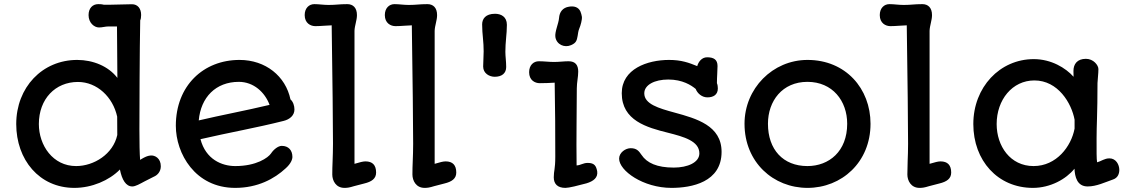

<svg xmlns="http://www.w3.org/2000/svg" viewBox="-20 -890 5427 924"><path d="M58.1 -293C58.1 -121.6 168.9 14.2 337.9 14.2C421.9 14.2 505.4 -21.5 557.1 -74.2C566.9 -24.9 585.9 7.3 616.7 7.3C632.3 7.3 653.8 -5.4 675.8 -17.1C690.4 -24.9 704.6 -32.2 720.2 -39.6C735.8 -45.9 753.9 -62.5 753.9 -89.8C753.9 -128.4 725.6 -144 703.6 -141.6C689 -140.1 676.8 -133.8 663.1 -126L654.3 -120.6C651.9 -149.4 650.9 -203.6 650.9 -267.1C650.9 -334 651.9 -664.6 654.8 -792C657.7 -798.3 659.2 -806.2 659.2 -817.9C659.2 -849.1 642.6 -869.6 615.2 -869.6C565.4 -869.1 522.9 -866.7 480 -867.2C468.3 -870.1 459 -870.1 452.6 -870.1C426.3 -870.1 406.2 -851.1 406.2 -817.4C406.2 -780.3 433.1 -757.8 456.5 -757.8C472.7 -757.8 486.8 -762.7 501.5 -762.7H543C544.4 -644 544.9 -548.8 544.9 -515.1C502 -571.3 427.7 -601.6 351.6 -601.6C183.6 -601.6 58.1 -469.7 58.1 -293ZM167 -293C167 -414.1 246.6 -495.6 355 -495.6C447.3 -495.6 523.4 -422.9 543.9 -328.6C543.9 -302.7 544.4 -293.5 544.4 -240.2C524.4 -148.4 432.1 -90.8 346.2 -90.8C234.4 -90.8 167 -190.4 167 -293Z M944.8 -220.2C1082 -252 1213.4 -274.9 1344.7 -308.1C1374.5 -315.4 1397 -334.5 1397 -363.3C1397 -380.9 1390.6 -400.9 1377.9 -411.6C1354.5 -523.4 1258.3 -601.6 1132.8 -601.6C958.5 -601.6 826.2 -477.1 826.2 -284.7C826.2 -151.9 918.5 14.2 1111.8 14.2C1220.7 14.2 1300.8 -29.8 1355 -80.1C1379.9 -102.5 1387.2 -122.6 1387.2 -134.8C1387.2 -167 1368.2 -188 1335.9 -188C1318.8 -188 1296.9 -170.9 1284.2 -151.4C1270 -130.9 1214.4 -90.8 1112.3 -90.8C1047.4 -90.8 970.2 -123 944.8 -220.2ZM936.5 -310.5C946.3 -421.9 1018.6 -496.1 1129.4 -496.1C1200.7 -496.1 1254.9 -445.8 1277.3 -385.3C1160.6 -357.4 1046.4 -336.4 936.5 -310.5Z M1579.1 -50.3C1579.1 -21 1596.2 14.2 1637.7 14.2C1651.9 14.2 1661.6 12.7 1683.6 5.9L1732.4 -6.8C1769 -15.6 1790 -30.3 1790 -59.6C1790 -95.7 1772.5 -113.3 1738.8 -113.3C1727.1 -113.3 1712.4 -109.4 1686 -101.6V-741.7C1687 -768.1 1697.8 -792 1697.8 -817.4C1697.8 -853 1678.7 -870.1 1651.4 -870.1C1611.3 -870.1 1598.1 -866.2 1561.5 -866.2C1536.6 -866.2 1515.1 -870.1 1492.7 -870.1C1467.8 -870.1 1446.3 -851.6 1446.3 -817.4C1446.3 -778.3 1474.6 -764.2 1497.6 -764.2C1524.9 -764.2 1550.8 -767.6 1576.2 -768.1C1580.1 -536.1 1582.5 -257.8 1582.5 -198.2C1582.5 -169.4 1581.5 -137.7 1580.6 -114.3C1579.6 -91.8 1579.1 -71.3 1579.1 -50.3Z M1964.8 -50.3C1964.8 -21 1981.9 14.2 2023.4 14.2C2037.6 14.2 2047.4 12.7 2069.3 5.9L2118.2 -6.8C2154.8 -15.6 2175.8 -30.3 2175.8 -59.6C2175.8 -95.7 2158.2 -113.3 2124.5 -113.3C2112.8 -113.3 2098.1 -109.4 2071.8 -101.6V-741.7C2072.8 -768.1 2083.5 -792 2083.5 -817.4C2083.5 -853 2064.5 -870.1 2037.1 -870.1C1997.1 -870.1 1983.9 -866.2 1947.3 -866.2C1922.4 -866.2 1900.9 -870.1 1878.4 -870.1C1853.5 -870.1 1832 -851.6 1832 -817.4C1832 -778.3 1860.4 -764.2 1883.3 -764.2C1910.6 -764.2 1936.5 -767.6 1961.9 -768.1C1965.8 -536.1 1968.3 -257.8 1968.3 -198.2C1968.3 -169.4 1967.3 -137.7 1966.3 -114.3C1965.3 -91.8 1964.8 -71.3 1964.8 -50.3Z M2360.8 -520.5C2395 -520.5 2416 -537.1 2416 -567.4C2416 -595.2 2412.1 -617.7 2412.1 -640.6C2412.1 -662.6 2413.6 -684.6 2415.5 -705.1C2417.5 -726.6 2419.4 -748 2419.4 -770.5C2419.4 -810.1 2390.6 -823.7 2362.3 -823.7C2316.9 -823.7 2300.3 -799.3 2300.3 -772.5C2300.3 -749 2302.2 -727.5 2304.2 -706.1C2306.2 -685.5 2307.6 -664.6 2307.6 -643.1C2307.6 -616.2 2305.2 -593.3 2305.2 -569.8C2305.2 -536.6 2335.4 -520.5 2360.8 -520.5Z M2728.5 -672.9C2753.4 -683.6 2755.9 -695.8 2759.8 -716.8C2761.7 -727.1 2762.7 -740.7 2767.6 -752C2774.4 -768.1 2782.2 -796.4 2780.3 -809.6C2779.3 -816.4 2776.4 -827.6 2773.4 -834.5C2763.7 -856.4 2741.7 -861.8 2718.8 -857.9C2688 -853.5 2672.4 -832 2670.4 -803.2C2668.5 -776.9 2648.9 -736.8 2652.8 -711.4C2658.7 -675.3 2696.8 -658.7 2728.5 -672.9ZM2645 -36.6C2645 -4.9 2663.1 14.2 2701.2 14.2C2718.3 14.2 2763.2 2.9 2802.7 -7.8C2836.4 -18.1 2858.4 -35.2 2854 -65.9C2849.1 -89.8 2842.3 -106 2808.6 -106C2786.1 -106 2775.9 -95.2 2754.9 -93.8C2752.9 -229.5 2755.9 -347.2 2755.9 -464.8C2755.9 -493.7 2762.7 -519 2762.7 -545.4C2762.7 -576.2 2749.5 -595.2 2716.3 -595.2C2694.8 -595.2 2669.9 -591.8 2646 -591.8C2622.6 -591.8 2598.1 -595.2 2573.2 -595.2C2547.9 -595.2 2526.4 -576.7 2526.4 -542.5C2526.4 -503.4 2554.7 -489.7 2577.6 -489.7C2597.2 -489.7 2629.9 -490.7 2649.4 -492.2C2651.9 -363.8 2652.3 -252.9 2652.3 -136.2C2652.3 -74.2 2645 -69.3 2645 -36.6Z M2959.5 -126.5C2959.5 -68.4 3075.2 14.2 3211.4 14.2C3308.6 14.2 3452.6 -13.2 3452.6 -159.2C3452.6 -285.6 3332 -319.3 3226.6 -348.1C3149.4 -369.1 3080.6 -389.2 3080.6 -440.9C3080.6 -481.4 3129.9 -507.3 3196.3 -507.3C3264.6 -507.3 3307.1 -479.5 3328.1 -461.9C3335.9 -440.9 3357.9 -421.4 3384.3 -421.4C3412.6 -421.4 3434.6 -433.6 3434.6 -464.4C3434.6 -471.7 3433.6 -481.9 3430.2 -489.7C3430.2 -521.5 3433.1 -547.4 3433.1 -572.3C3433.1 -603.5 3414.6 -614.3 3382.8 -614.3C3356.9 -614.3 3340.8 -591.8 3335.4 -571.8C3295.9 -587.9 3259.8 -601.6 3199.7 -601.6C3095.2 -601.6 2972.2 -558.1 2972.2 -441.4C2972.2 -310.1 3092.8 -276.4 3195.3 -251C3270.5 -231.9 3345.7 -211.4 3345.7 -151.9C3345.7 -107.9 3289.1 -83.5 3222.7 -83.5C3142.1 -83.5 3093.3 -105.5 3067.4 -144.5C3054.7 -162.6 3044.9 -176.8 3015.1 -176.8C2990.7 -176.8 2959.5 -156.2 2959.5 -126.5Z M3563 -294.4C3563 -108.9 3701.7 14.2 3866.2 14.2C4030.3 14.2 4169.4 -108.9 4169.4 -294.4C4169.4 -463.9 4049.8 -601.6 3866.2 -601.6C3698.2 -601.6 3563 -463.9 3563 -294.4ZM3675.8 -294.4C3675.8 -404.3 3745.1 -496.1 3865.7 -496.1C3986.8 -496.1 4057.1 -404.3 4057.1 -294.4C4057.1 -161.6 3969.7 -90.8 3865.7 -90.8C3748.5 -90.8 3675.8 -170.4 3675.8 -294.4Z M4346.7 -50.3C4346.7 -21 4363.8 14.2 4405.3 14.2C4419.4 14.2 4429.2 12.7 4451.2 5.9L4500 -6.8C4536.6 -15.6 4557.6 -30.3 4557.6 -59.6C4557.6 -95.7 4540 -113.3 4506.3 -113.3C4494.6 -113.3 4480 -109.4 4453.6 -101.6V-741.7C4454.6 -768.1 4465.3 -792 4465.3 -817.4C4465.3 -853 4446.3 -870.1 4418.9 -870.1C4378.9 -870.1 4365.7 -866.2 4329.1 -866.2C4304.2 -866.2 4282.7 -870.1 4260.3 -870.1C4235.4 -870.1 4213.9 -851.6 4213.9 -817.4C4213.9 -778.3 4242.2 -764.2 4265.1 -764.2C4292.5 -764.2 4318.4 -767.6 4343.8 -768.1C4347.7 -536.1 4350.1 -257.8 4350.1 -198.2C4350.1 -169.4 4349.1 -137.7 4348.1 -114.3C4347.2 -91.8 4346.7 -71.3 4346.7 -50.3Z M4664.1 -293C4664.1 -117.2 4781.7 14.2 4950.7 14.2C5034.7 14.2 5110.4 -27.8 5150.9 -78.1C5152.8 -39.6 5163.1 7.3 5214.4 7.3C5256.8 7.3 5297.4 -12.7 5336.9 -26.4C5359.9 -34.2 5366.7 -54.7 5366.7 -72.3C5366.7 -97.7 5350.6 -127.9 5319.3 -127.9C5305.7 -127.9 5297.4 -124 5288.6 -120.6C5278.8 -115.7 5265.6 -110.4 5259.8 -108.9C5256.8 -125.5 5257.3 -161.6 5257.3 -224.6C5257.3 -252.4 5258.3 -288.1 5259.3 -319.3C5260.7 -365.2 5261.7 -418.9 5261.7 -490.2C5262.7 -513.2 5266.1 -535.6 5266.1 -557.6C5266.1 -576.2 5242.2 -606.9 5206.1 -606.9C5163.6 -606.9 5146 -581.1 5146 -548.8C5146 -541 5146 -529.3 5146.5 -520.5C5108.9 -563 5039.1 -605.5 4955.1 -605.5C4791.5 -605.5 4664.1 -470.2 4664.1 -293ZM4776.4 -293C4776.4 -409.7 4851.6 -502.9 4958 -502.9C5071.8 -502.9 5136.7 -393.6 5151.4 -314V-271C5135.3 -185.5 5064.5 -90.8 4954.1 -90.8C4841.8 -90.8 4776.4 -187 4776.4 -293Z"/></svg>

Font: Autour One
Style: Regular
Weight: 400
Designer: Eben Sorkin
Foundry: Eben Sorkin
Version: Version 1.002